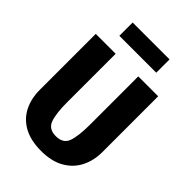

<svg xmlns="http://www.w3.org/2000/svg" viewBox="-268 -1024 1151 1151"><g transform="rotate(45 307.5 -448.5)"><path d="M572.3 -710.8V-237.9Q572.3 -165.1 542.8 -107.4Q513.3 -49.7 454.6 -16.2Q395.9 17.4 307.7 17.4Q219 17.4 160.3 -14.9Q101.5 -47.2 72.3 -104.6Q43.1 -162.1 43.1 -237.9V-710.8H211.8V-300.5Q211.8 -204.6 229.2 -156.2Q246.7 -107.7 307.7 -107.7Q368.7 -107.7 386.2 -156.2Q403.6 -204.6 403.6 -300.5V-710.8ZM464.1 -802.6H151.3V-915.4H464.1Z"/></g></svg>

Font: FiraCode Nerd Font Mono
Style: Bold
Weight: 700
Monospace: yes
Designer: Carrois Corporate, Edenspiekermann AG, Nikita Prokopov
Foundry: Carrois Corporate, Edenspiekermann AG, Nikita Prokopov
Version: Version 6.002;Nerd Fonts 3.3.0